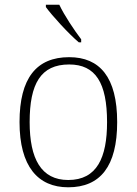

<svg xmlns="http://www.w3.org/2000/svg" viewBox="-20 -786 581 816"><path d="M315 -606H325V-619C296 -657 253 -721 232 -766H175V-756C200 -721 272 -642 315 -606ZM270 10C406 10 478 -79 478 -267C478 -458 404 -543 274 -543C135 -543 63 -454 63 -267C63 -79 141 10 270 10ZM270 -21C155 -21 106 -111 106 -267C106 -430 153 -512 274 -512C386 -512 435 -434 435 -267C435 -116 392 -21 270 -21Z"/></svg>

Font: Noto Serif Georgian ExtraLight
Style: Regular
Weight: 200
Designer: Monotype Design Team, Akaki Razmadze
Foundry: Google LLC
Version: Version 2.003